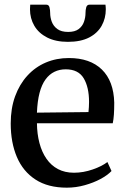

<svg xmlns="http://www.w3.org/2000/svg" viewBox="-20 -812 549 842"><path d="M273 11Q190.5 11 135.8 -24.5Q81 -60 54 -123.5Q27 -187 27 -270.5Q27 -336.5 46.2 -389.5Q65.5 -442.5 100 -480.2Q134.5 -518 181 -537.8Q227.5 -557.5 282 -557.5Q375 -557.5 426.8 -507Q478.5 -456.5 481 -362Q481 -331.5 479.5 -309.8Q478 -288 474.5 -271.5H142Q142.5 -224.5 153 -184.8Q163.5 -145 183.8 -115.8Q204 -86.5 234.2 -70.5Q264.5 -54.5 304.5 -54.5Q345.5 -54.5 387 -69Q428.5 -83.5 451 -101.5L469 -62Q451.5 -43.5 420.8 -27Q390 -10.5 351.5 0.2Q313 11 273 11ZM142 -318 368 -320.5Q369 -330.5 369.8 -342.8Q370.5 -355 370.5 -365Q370.5 -429.5 347 -468.8Q323.5 -508 268 -508Q241 -508 218.8 -497.2Q196.5 -486.5 179.8 -463.8Q163 -441 153.5 -404.8Q144 -368.5 142 -318ZM183 -791.5Q194 -791.5 197 -780Q200 -768.5 200 -755Q200 -735.5 207.2 -716.2Q214.5 -697 231.8 -684.5Q249 -672 279 -672Q308.5 -672 325 -684.5Q341.5 -697 348.2 -716.2Q355 -735.5 355 -755Q355 -768.5 358.2 -780Q361.5 -791.5 372.5 -791.5H442.5Q443 -787 443.5 -781.5Q444 -776 444 -771.5Q444 -731.5 425.8 -699Q407.5 -666.5 370.8 -647.5Q334 -628.5 278 -628.5Q224 -628.5 186.8 -647.5Q149.5 -666.5 130.5 -699Q111.5 -731.5 111.5 -771.5Q111.5 -776.5 112 -781.5Q112.5 -786.5 112.5 -791.5Z"/></svg>

Font: Merriweather 48pt Medium
Style: Regular
Weight: 500
Version: Version 2.100